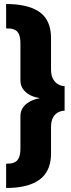

<svg xmlns="http://www.w3.org/2000/svg" viewBox="-20 -736 351 954"><path d="M10.5 198Q59 198 95.5 190.2Q132 182.5 158.5 168Q185 153.5 201.5 132.5Q218 111.5 225.8 85Q233.5 58.5 233.5 28V-103.5Q233.5 -135.5 244.5 -153.8Q255.5 -172 271.2 -179Q287 -186 301 -186V-308Q287 -308 271.2 -315.8Q255.5 -323.5 244.5 -342Q233.5 -360.5 233.5 -392V-545.5Q233.5 -582 224.5 -609.8Q215.5 -637.5 197.5 -657.5Q179.5 -677.5 152.5 -690.2Q125.5 -703 90.2 -709.5Q55 -716 10.5 -716V-595Q21.5 -595 33.5 -593.8Q45.5 -592.5 56.8 -586.2Q68 -580 74.8 -564.2Q81.5 -548.5 81.5 -518V-337.5Q81.5 -314.5 91.2 -298.5Q101 -282.5 115 -272.5Q129 -262.5 142.8 -257.5Q156.5 -252.5 166.8 -250.8Q177 -249 177 -247.5Q176.5 -248 166.5 -245.8Q156.5 -243.5 142.8 -238.2Q129 -233 114.8 -222.8Q100.5 -212.5 91 -196.5Q81.5 -180.5 81.5 -157V0.5Q81.5 29.5 74.8 45.5Q68 61.5 56.8 68.2Q45.5 75 33.5 76.2Q21.5 77.5 10.5 77.5Z"/></svg>

Font: Anybody ExtraCondensed Black
Style: Regular
Weight: 900
Width: 2
Version: Version 1.113;gftools[0.9.25]